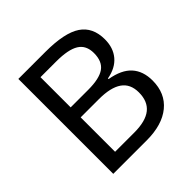

<svg xmlns="http://www.w3.org/2000/svg" viewBox="-186 -868 1021 1021"><g transform="rotate(-45 325.0 -357.0)"><path d="M97.2 -713.9H300.8Q444.3 -713.9 508.1 -671.1Q571.8 -628.4 571.8 -537.1Q571.8 -473.6 537.1 -432.4Q502.4 -391.1 436 -378.9V-374Q518.6 -359.9 557.4 -316.9Q596.2 -273.9 596.2 -203.1Q596.2 -107.4 530.8 -53.7Q465.3 0 348.1 0H97.2ZM187 -410.2H318.8Q402.8 -410.2 440.9 -437Q479 -463.9 479 -526.9Q479 -585.4 437.3 -611.3Q395.5 -637.2 305.2 -637.2H187ZM187 -335V-76.2H331.1Q417 -76.2 458.5 -109.4Q500 -142.6 500 -210Q500 -273.9 456.1 -304.4Q412.1 -335 324.2 -335Z"/></g></svg>

Font: Noto Sans Historic
Style: Regular
Weight: 400
Designer: Monotype Design Team
Foundry: Monotype Imaging Inc.
Version: Version 0.71 uh